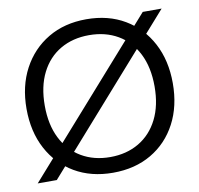

<svg xmlns="http://www.w3.org/2000/svg" viewBox="-80 -796 926 892"><g transform="rotate(-10 383.0 -350.0)"><path d="M29 0 648 -700H737L119 0ZM383 12Q280 12 202.5 -33.5Q125 -79 81.5 -160.5Q38 -242 38 -350Q38 -457 81.5 -538.5Q125 -620 202.5 -666Q280 -712 383 -712Q487 -712 564.5 -666Q642 -620 685 -538.5Q728 -457 728 -350Q728 -242 685 -160.5Q642 -79 564.5 -33.5Q487 12 383 12ZM383 -62Q460 -62 518.5 -96.5Q577 -131 609.5 -195.5Q642 -260 642 -350Q642 -440 609.5 -504.5Q577 -569 518.5 -603Q460 -637 383 -637Q306 -637 247.5 -603Q189 -569 156.5 -504.5Q124 -440 124 -350Q124 -260 156.5 -195.5Q189 -131 247.5 -96.5Q306 -62 383 -62Z"/></g></svg>

Font: DM Sans 9pt 36pt
Style: Regular
Weight: 400
Version: Version 4.004;gftools[0.9.30]